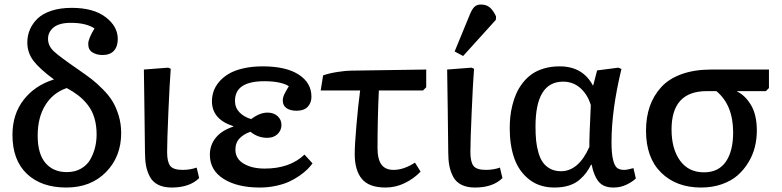

<svg xmlns="http://www.w3.org/2000/svg" viewBox="-20 -817 3464 851"><path d="M273.9 14.2Q163.1 14.2 99.1 -46.6Q35.2 -107.4 35.2 -219.2Q35.2 -311 85.2 -375Q135.3 -439 219.2 -464.8Q157.2 -510.3 129.2 -546.4Q101.1 -582.5 101.1 -628.9Q101.1 -659.2 112.5 -686Q124 -712.9 146.7 -734.9Q169.4 -756.8 208.3 -769.5Q247.1 -782.2 297.9 -782.2Q394 -782.2 448 -741.2Q502 -700.2 502 -644Q502 -611.3 485.1 -592.3Q468.3 -573.2 434.1 -573.2Q408.7 -573.2 389.9 -584.7Q371.1 -596.2 371.1 -622.1Q371.1 -646 398.9 -690.9Q361.8 -715.8 293.9 -715.8Q242.7 -715.8 217.8 -695.6Q192.9 -675.3 192.9 -645Q192.9 -614.3 217.5 -590.6Q242.2 -566.9 331.1 -505.9Q364.3 -482.9 386.7 -465.6Q409.2 -448.2 436 -421.1Q462.9 -394 479 -367.4Q495.1 -340.8 506.1 -304.4Q517.1 -268.1 517.1 -227.1Q517.1 -123 450 -54.4Q382.8 14.2 273.9 14.2ZM275.9 -54.2Q313.5 -54.2 340.8 -70.6Q368.2 -86.9 382.1 -113.5Q396 -140.1 402.1 -166.7Q408.2 -193.4 408.2 -221.2Q408.2 -261.7 398.2 -294.7Q388.2 -327.6 369.1 -351.8Q350.1 -376 327.9 -393.3Q305.7 -410.6 275.9 -426.8Q214.8 -405.8 180.9 -351.1Q147 -296.4 147 -215.8Q147 -134.8 181.6 -94.5Q216.3 -54.2 275.9 -54.2Z M740.7 14.2Q705.1 14.2 680.7 1.7Q656.2 -10.7 644.3 -33.7Q632.3 -56.6 627.4 -82Q622.6 -107.4 622.6 -141.1Q622.6 -176.8 620.1 -338.6Q617.7 -500.5 617.7 -508.8L725.6 -517.1L736.8 -512.2Q731.9 -450.2 726.3 -320.6Q720.7 -190.9 720.7 -143.1Q720.7 -99.6 734.4 -81.8Q748 -64 789.6 -64Q823.2 -64 851.6 -74.2L862.8 -27.8Q820.8 14.2 740.7 14.2Z M1131.3 14.2Q1031.7 14.2 970.9 -24.2Q910.2 -62.5 910.2 -130.9Q910.2 -174.3 936.3 -206.5Q962.4 -238.8 1014.2 -255.9V-257.8Q919.4 -288.1 919.4 -368.2Q919.4 -391.1 926.8 -412.6Q934.1 -434.1 951.2 -454.3Q968.3 -474.6 993.7 -489.7Q1019 -504.9 1057.9 -513.9Q1096.7 -522.9 1144.5 -522.9Q1247.1 -522.9 1303.7 -486.6Q1360.4 -450.2 1360.4 -388.2Q1360.4 -361.3 1344 -343.8Q1327.6 -326.2 1294.4 -326.2Q1266.6 -326.2 1250 -337.6Q1233.4 -349.1 1233.4 -371.1Q1233.4 -375.5 1233.9 -379.6Q1234.4 -383.8 1236.1 -388.7Q1237.8 -393.6 1239 -396.7Q1240.2 -399.9 1243.7 -406Q1247.1 -412.1 1248.3 -414.6Q1249.5 -417 1254.2 -424.8Q1258.8 -432.6 1260.3 -435.1Q1224.1 -457 1151.4 -457Q1021.5 -457 1021.5 -370.1Q1021.5 -340.3 1041 -319.6Q1060.5 -298.8 1093.3 -289.1Q1131.3 -317.9 1165.5 -317.9Q1193.4 -317.9 1210.4 -302.2Q1227.5 -286.6 1227.5 -263.2Q1227.5 -239.3 1210.2 -222.7Q1192.9 -206.1 1164.6 -206.1Q1123 -206.1 1090.3 -232.9Q1062.5 -224.1 1043 -204.8Q1023.4 -185.5 1023.4 -153.8Q1023.4 -113.3 1060.1 -91.6Q1096.7 -69.8 1153.3 -69.8Q1264.6 -69.8 1329.6 -131.8L1365.2 -92.8Q1355 -79.1 1342 -66.2Q1329.1 -53.2 1307.4 -38.1Q1285.6 -22.9 1261.2 -11.7Q1236.8 -0.5 1202.6 6.8Q1168.5 14.2 1131.3 14.2Z M1689 14.2Q1615.7 14.2 1584 -23.9Q1552.2 -62 1552.2 -134.8Q1552.2 -173.8 1559.8 -262.2Q1567.4 -350.6 1576.2 -416H1401.4L1412.1 -482.9Q1439.9 -492.7 1477.5 -498.3Q1515.1 -503.9 1535.2 -503.9L1869.1 -508.8V-430.2L1855 -416H1659.2Q1653.3 -291.5 1653.3 -161.1Q1653.3 -111.3 1670.7 -87.6Q1688 -64 1724.1 -64Q1769.5 -64 1819.3 -96.2L1844.2 -56.2Q1814 -24.9 1773.7 -5.4Q1733.4 14.2 1689 14.2Z M2032.7 -568.8 1995.1 -588.9 2063 -753.9Q2072.3 -776.4 2082.8 -786.6Q2093.3 -796.9 2111.8 -796.9Q2136.7 -796.9 2152.1 -783Q2167.5 -769 2178.7 -744.1L2177.7 -729ZM2085 14.2Q2049.3 14.2 2024.9 1.7Q2000.5 -10.7 1988.5 -33.7Q1976.6 -56.6 1971.7 -82Q1966.8 -107.4 1966.8 -141.1Q1966.8 -176.8 1964.4 -338.6Q1961.9 -500.5 1961.9 -508.8L2069.8 -517.1L2081.1 -512.2Q2076.2 -450.2 2070.6 -320.6Q2064.9 -190.9 2064.9 -143.1Q2064.9 -99.6 2078.6 -81.8Q2092.3 -64 2133.8 -64Q2167.5 -64 2195.8 -74.2L2207 -27.8Q2165 14.2 2085 14.2Z M2437.5 14.2Q2371.6 14.2 2326.2 -21Q2280.8 -56.2 2260 -114Q2239.3 -171.9 2239.3 -248Q2239.3 -273.4 2241.7 -298.1Q2244.1 -322.8 2251 -350.6Q2257.8 -378.4 2268.6 -402.6Q2279.3 -426.8 2296.6 -449.2Q2314 -471.7 2336.4 -487.8Q2358.9 -503.9 2390.6 -513.4Q2422.4 -522.9 2460.4 -522.9Q2563.5 -522.9 2608.4 -437L2611.3 -445.8L2626.5 -504.9L2721.2 -517.1L2734.4 -511.2Q2690.4 -329.6 2690.4 -187Q2690.4 -136.2 2697.3 -108.6Q2704.1 -81.1 2715.6 -72.5Q2727.1 -64 2746.6 -64Q2759.3 -64 2787.6 -71.8L2798.3 -25.9Q2781.7 -10.3 2755.6 2Q2729.5 14.2 2699.2 14.2Q2654.8 14.2 2633.3 -12Q2611.8 -38.1 2602.5 -86.9H2599.6Q2589.4 -66.4 2578.1 -51.3Q2566.9 -36.1 2548.1 -19.8Q2529.3 -3.4 2501.2 5.4Q2473.1 14.2 2437.5 14.2ZM2466.3 -58.1Q2544.4 -58.1 2592.3 -166Q2591.3 -199.2 2598.6 -351.1Q2585 -397 2553 -426Q2521 -455.1 2475.6 -455.1Q2353.5 -455.1 2353.5 -255.9Q2353.5 -221.7 2356.2 -194.3Q2358.9 -167 2366.5 -140.6Q2374 -114.3 2386.5 -96.9Q2398.9 -79.6 2419.2 -68.8Q2439.5 -58.1 2466.3 -58.1Z M3087.4 14.2Q2977.5 14.2 2910.4 -51.8Q2843.3 -117.7 2843.3 -237.8Q2843.3 -296.9 2859.9 -345Q2876.5 -393.1 2910.4 -430.4Q2944.3 -467.8 3001 -488.3Q3057.6 -508.8 3133.3 -508.8H3388.2V-426.8L3374.5 -413.1H3247.6V-411.1Q3283.7 -393.6 3309.1 -350.6Q3334.5 -307.6 3334.5 -237.8Q3334.5 -200.7 3325.7 -165.3Q3316.9 -129.9 3297.1 -97.2Q3277.3 -64.5 3249.3 -39.8Q3221.2 -15.1 3179.4 -0.5Q3137.7 14.2 3087.4 14.2ZM3100.1 -53.2Q3164.6 -53.2 3197 -100.1Q3229.5 -147 3229.5 -230Q3229.5 -351.6 3155.3 -413.1H3112.3Q2956.5 -413.1 2956.5 -243.2Q2956.5 -157.2 2994.1 -105.2Q3031.7 -53.2 3100.1 -53.2Z"/></svg>

Font: Literata Book Medium
Style: Regular
Weight: 500
Designer: Latin by Veronika Burian and Jose Scaglione. Greek by Irene Vlachou. Cyrillic by Vera Evstafieva
Foundry: TypeTogether
Version: Version 2.003;PS 002.003;hotconv 1.0.88;makeotf.lib2.5.64775